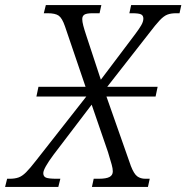

<svg xmlns="http://www.w3.org/2000/svg" viewBox="-68 -734 732 754"><path d="M-48 0 -40 -32H-30Q-10 -32 4.5 -37Q19 -42 34.5 -57.5Q50 -73 74 -104L271 -355H75L83 -393H268L187 -631Q176 -663 162.5 -672.5Q149 -682 119 -682H104L112 -714H330L323 -682H296Q272 -682 263.5 -676.5Q255 -671 255 -659Q255 -649 259 -633.5Q263 -618 272 -591L328 -421L463 -600Q478 -620 486.5 -634.5Q495 -649 495 -661Q495 -673 486 -677.5Q477 -682 451 -682H440L447 -714H644L637 -682H624Q603 -682 589 -676.5Q575 -671 559 -654Q543 -637 518 -604L353 -393H551L543 -355H350L446 -82Q458 -51 471 -41.5Q484 -32 503 -32H520L513 0H293L300 -32H319Q349 -32 362 -39Q375 -46 375 -61Q375 -72 370.5 -88Q366 -104 356 -137L292 -323L142 -126Q102 -72 102 -54Q102 -41 112.5 -36.5Q123 -32 155 -32H169L161 0Z"/></svg>

Font: Noto Serif SemiCondensed Light
Style: Italic
Weight: 300
Width: 4
Italic angle: -12°
Designer: Monotype Design Team
Foundry: Monotype Imaging Inc.
Version: Version 2.013; ttfautohint (v1.8.4.7-5d5b)